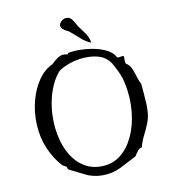

<svg xmlns="http://www.w3.org/2000/svg" viewBox="-93 -941 952 1037"><g transform="rotate(-10 383.0 -422.5)"><path d="M685 -286Q683 -249 670.5 -219Q658 -189 643.5 -160.5Q629 -132 620 -98Q610 -100 598.5 -86Q587 -72 578 -57Q536 -35 489 -11Q442 13 386 13Q334 13 290.5 -9.5Q247 -32 206 -52Q206 -66 195.5 -70Q185 -74 178 -81Q139 -125 113 -184.5Q87 -244 83 -319Q80 -389 98 -454Q114 -512 145.5 -558Q177 -604 223 -625Q239 -642 260.5 -656.5Q282 -671 313 -663L317 -670Q344 -676 382 -675.5Q420 -675 459 -667.5Q498 -660 529.5 -643.5Q561 -627 574 -600Q580 -599 584.5 -600Q589 -601 593 -601Q597 -602 601 -602.5Q605 -603 611 -600Q610 -588 610.5 -577.5Q611 -567 614 -559Q632 -549 641 -530.5Q650 -512 656 -491.5Q662 -471 669 -453Q671 -449 673 -445Q675 -441 677 -437Q678 -425 679 -413.5Q680 -402 681 -390Q683 -363 685 -336Q687 -309 685 -286ZM591 -453Q590 -458 589 -462Q588 -466 587 -470Q584 -486 573.5 -510Q563 -534 551 -556.5Q539 -579 530 -588Q507 -614 471.5 -623Q436 -632 396 -629.5Q356 -627 319 -614.5Q282 -602 256 -584Q233 -559 216.5 -525.5Q200 -492 190 -454Q183 -427 179 -398Q175 -369 175 -340Q174 -276 190.5 -214.5Q207 -153 241 -109Q268 -74 306.5 -54Q345 -34 394 -36Q453 -38 496 -73Q539 -108 564 -163Q593 -224 600 -300.5Q607 -377 591 -453ZM450 -703Q419 -716 399 -734.5Q379 -753 349 -778Q343 -784 331 -789.5Q319 -795 309.5 -803.5Q300 -812 300 -825Q300 -835 312 -846Q324 -857 337 -858Q357 -859 367 -847Q377 -835 385 -820Q388 -815 390.5 -810Q393 -805 396 -801Q413 -778 423 -764.5Q433 -751 439.5 -738Q446 -725 450 -703Z"/></g></svg>

Font: Yuji Syuku
Style: Regular
Weight: 400
Designer: Kataoka Yuji
Foundry: Kinuta Font Factory
Version: Version 3.002